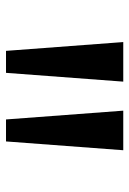

<svg xmlns="http://www.w3.org/2000/svg" viewBox="87 -998 440 655"><g transform="rotate(90 307.5 -670.0)"><path d="M258 -870 228 -470H153L123 -870ZM492 -870 462 -470H387L357 -870Z"/></g></svg>

Font: Martel
Style: Bold
Weight: 700
Designer: Dan Reynolds
Foundry: Dan Reynolds
Version: Version 1.001; ttfautohint (v1.1) -l 5 -r 5 -G 72 -x 0 -D la